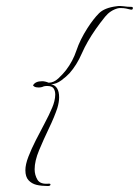

<svg xmlns="http://www.w3.org/2000/svg" viewBox="-20 -535 465 643"><path d="M140 88Q131 88 120.5 87Q110 86 102 84Q86 80 75.5 68.5Q65 57 65 35Q65 16 75 -10Q85 -36 100 -65.5Q115 -95 130 -123Q145 -151 155 -175Q159 -184 162 -196Q165 -208 165 -218Q165 -231 159.5 -239Q154 -247 139 -247Q137 -247 134 -247Q131 -247 127 -246Q119 -242 109 -242Q100 -242 95 -245Q90 -248 91 -250Q99 -263 121 -263Q131 -263 143 -258Q160 -258 175.5 -272.5Q191 -287 201 -300Q224 -330 236 -366Q248 -402 273 -441Q293 -472 311.5 -490.5Q330 -509 370 -514Q381 -516 394 -514Q407 -512 420 -512Q425 -512 425 -508Q425 -501 417 -503Q410 -505 402 -506.5Q394 -508 386 -508Q383 -508 380 -508Q377 -508 374 -507Q349 -500 332 -479Q315 -458 301 -438Q271 -395 254 -356Q237 -317 213 -290Q203 -279 185.5 -266Q168 -253 151 -253Q178 -247 178 -209Q178 -193 172 -173Q162 -143 144 -105.5Q126 -68 111 -32Q96 4 96 32Q96 51 105.5 67Q115 83 144 80H145Q149 80 149 83Q149 88 140 88Z"/></svg>

Font: Explora
Style: Regular
Weight: 400
Designer: Robert E. Leuschke
Foundry: Robert E. Leuschke
Version: Version 1.010